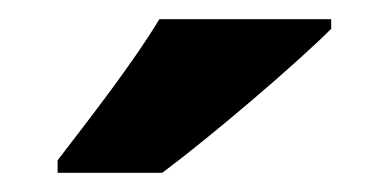

<svg xmlns="http://www.w3.org/2000/svg" viewBox="-20 -786 405 200"><path d="M325 -756V-766H146C119 -721 73 -662 40 -619V-606H149C200 -644 288 -719 325 -756Z"/></svg>

Font: Noto Sans Thai SemCond ExtBd
Style: Regular
Weight: 800
Width: 4
Designer: Monotype Design Team
Foundry: Monotype Imaging Inc.
Version: Version 2.002